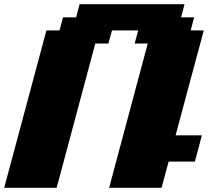

<svg xmlns="http://www.w3.org/2000/svg" viewBox="-20 -895 1040 915"><path d="M500 0H750Q755.4 -21 766.6 -62.5Q777.8 -104 783.7 -125H908.7Q914.6 -145.5 925.5 -187.3Q936.5 -229 941.9 -250H816.9Q838.9 -333.5 883.8 -500Q928.7 -666.5 951.2 -750H888.7L905.3 -812.5H842.8L859.4 -875H359.4L342.8 -812.5H280.3L263.7 -750H201.2L0 0H250L434.1 -687.5H496.6L513.7 -750H638.7L621.6 -687.5H684.1Z"/></svg>

Font: Faithful 32x
Style: BoldOblique
Weight: 400
Foundry: Faithful Resource Pack
Version: Version 1.0; January 27, 2023